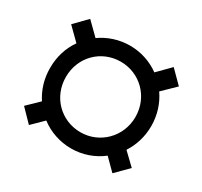

<svg xmlns="http://www.w3.org/2000/svg" viewBox="-134 -798 1043 991"><g transform="rotate(30 388.0 -302.5)"><path d="M388.7 9.8C457 9.8 520.5 -13.2 571.3 -52.7L637.7 13.7L710.9 -59.6L640.1 -127.4C671.4 -175.8 689.9 -233.4 689.9 -296.9C689.9 -363.3 669.9 -423.3 635.7 -472.7L710.9 -545.9L637.7 -619.1L564.9 -545.4C515.1 -581.5 454.1 -602.5 388.7 -602.5C323.2 -602.5 262.7 -582 213.4 -546.9L140.1 -619.1L68.8 -545.9L141.6 -474.1C106.9 -424.8 86.9 -363.8 87.4 -296.9C86.9 -232.9 105.5 -174.3 137.2 -126L68.8 -59.6L140.1 13.7L206.1 -51.3C256.8 -12.7 320.3 9.8 388.7 9.8ZM388.7 -86.9C272 -86.9 181.2 -178.2 181.2 -296.9C181.2 -416.5 272 -506.8 388.7 -506.8C502.4 -506.8 595.7 -416.5 595.7 -296.9C595.7 -178.2 502.4 -86.9 388.7 -86.9Z"/></g></svg>

Font: Inter ExtraBold
Style: Regular
Weight: 800
Designer: Rasmus Andersson
Foundry: rsms
Version: Version 4.001;git-9221beed3